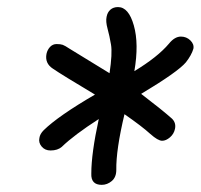

<svg xmlns="http://www.w3.org/2000/svg" viewBox="-20 -786 564 540"><path d="M266.1 -266.1Q235.4 -266.1 236.8 -297.9Q236.8 -354.5 257.8 -451.2Q188 -406.2 153.8 -373Q142.1 -362.8 122.1 -362.8Q106.4 -362.8 97.2 -373.8Q87.9 -384.8 90.8 -397.9Q92.3 -409.2 103 -419.9Q144 -460 247.1 -520Q153.8 -575.7 128.9 -592.8Q105.5 -607.9 110.8 -634.8Q113.3 -646 120.8 -654.1Q128.4 -662.1 139.2 -662.1Q150.4 -662.1 156.5 -659.9Q162.6 -657.7 175.8 -648.9Q191.4 -639.2 229.5 -616Q267.6 -592.8 288.1 -580.1Q296.4 -636.2 292.2 -660.6Q288.1 -685.1 282.5 -705.3Q276.9 -725.6 279.8 -738.8Q282.2 -751.5 290.5 -758.8Q298.8 -766.1 312 -766.1Q341.8 -766.1 356.4 -714.4Q371.1 -662.6 357.9 -585.9Q423.3 -625.5 455.1 -663.1Q471.2 -683.1 488.8 -683.1Q504.4 -683.1 515.4 -672.4Q526.4 -661.6 523.9 -648.9Q518.6 -630.9 502.9 -610.8Q480.5 -584 377 -522Q437 -476.1 463.9 -452.1Q475.6 -440.4 472.2 -423.8Q469.2 -409.2 458 -399.7Q446.8 -390.1 436 -390.1Q424.3 -390.1 402.8 -409.2Q379.9 -430.2 330.1 -464.8Q306.2 -364.7 307.1 -308.1Q307.1 -287.6 294.4 -276.9Q281.7 -266.1 266.1 -266.1Z"/></svg>

Font: Shantell Sans Irregular Bouncy
Style: Italic
Weight: 300
Italic angle: -11.31°
Designer: Stephen Nixon, Anya Danilova, Shantell Martin
Foundry: Arrow Type
Version: Version 1.006;[9816181b4]